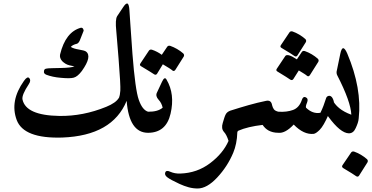

<svg xmlns="http://www.w3.org/2000/svg" viewBox="-20 -741 2115 1093"><path d="M823 15Q715 15 701 -167Q620 31 335 42Q115 49 75 -58Q35 -166 116 -280Q136 -309 147 -296Q158 -283 144 -262Q103 -200 108 -175Q127 -84 318 -81Q453 -79 585 -133Q612 -144 630.5 -157Q649 -170 658 -186Q660 -191 662 -200.5Q664 -210 665 -225Q666 -240 663.5 -285.5Q661 -331 655 -407Q649 -483 645.5 -522.5Q642 -562 642 -564Q635 -630 647 -649L681 -700Q696 -723 705 -721Q715 -718 717 -679Q718 -666 722 -604.5Q726 -543 734 -434Q742 -331 751 -266Q760 -201 770 -173Q790 -115 823 -105Q855 -95 861 -66Q867 -38 854 -11Q842 15 823 15ZM440 -583Q449 -584 453 -577Q458 -569 455 -563L434 -510Q427 -495 418 -492Q393 -486 383 -474Q398 -464 429 -459Q460 -454 469 -448Q506 -421 446 -337Q422 -305 400 -299Q380 -293 327 -298Q302 -300 281.5 -304.5Q261 -309 245 -315Q230 -321 230 -331Q230 -342 234 -346Q239 -351 255 -352Q263 -353 281.5 -353Q300 -353 328 -354Q383 -355 404 -363L376 -369Q363 -372 352.5 -378.5Q342 -385 334 -393Q318 -411 322 -431Q353 -559 440 -583Z M873 -213 902 -275Q917 -308 928 -288Q977 -205 951 -94Q926 15 822 15Q802 15 793 -19Q789 -36 787 -49.5Q785 -63 785 -73Q785 -93 806 -102Q814 -105 822 -105Q878 -104 906 -128Q900 -155 883 -173Q864 -194 873 -213ZM932 -475Q938 -483 949 -480Q969 -473 988 -462Q1007 -451 1023 -437Q1031 -429 1026 -419L978 -343Q970 -332 960 -341Q956 -345 942.5 -353.5Q929 -362 907 -375L874 -321Q867 -311 856 -319Q851 -323 832.5 -334Q814 -345 783 -364Q772 -370 780 -381L828 -453Q834 -461 845 -458Q875 -448 901 -429Z M1567 15Q1548 15 1534 11.5Q1520 8 1509 2Q1489 -9 1475 -30Q1390 -20 1337 3Q1331 7 1331 12Q1330 46 1324 75Q1318 104 1308 128Q1275 207 1216 270Q1158 332 1105 332Q1079 332 1053.5 325Q1028 318 1002 306Q950 282 932 268Q915 255 921 240Q927 226 950 237Q975 248 1006 247Q1102 244 1176 188Q1250 132 1281 61Q1270 26 1255 10Q1238 -9 1248 -41Q1253 -58 1257 -70.5Q1261 -83 1265 -90Q1272 -104 1291 -111Q1344 -128 1395 -142.5Q1446 -157 1495 -167Q1524 -173 1529 -142Q1532 -129 1539 -119Q1547 -108 1570 -104Q1592 -100 1598 -71Q1604 -44 1596 -14Q1588 15 1567 15Z M1870 -187Q1889 -160 1878 -113V-111Q1873 -71 1858 -88Q1853 -95 1850 -88Q1822 -24 1800 -2Q1779 19 1766 21Q1709 27 1652 -32Q1604 19 1565 15Q1543 14 1535 -16Q1516 -89 1549 -103Q1553 -105 1557.5 -105Q1562 -105 1566 -105Q1612 -102 1648 -115Q1684 -128 1699 -174Q1706 -194 1721 -187Q1737 -179 1728 -157Q1719 -136 1722 -128Q1760 -91 1804 -99Q1814 -119 1821.5 -139Q1829 -159 1836 -181Q1839 -192 1850 -195Q1861 -198 1870 -187ZM1698 -445Q1704 -454 1716 -450Q1736 -443 1754.5 -432Q1773 -421 1789 -407Q1797 -399 1792 -389L1744 -313Q1736 -302 1727 -310Q1723 -314 1711 -321.5Q1699 -329 1681 -340L1650 -291Q1643 -281 1632 -288Q1627 -292 1608.5 -303.5Q1590 -315 1559 -334Q1549 -340 1556 -350L1604 -422Q1616 -439 1670 -403ZM1628 -557Q1634 -565 1645 -562Q1665 -555 1683.5 -544Q1702 -533 1718 -519Q1726 -511 1721 -501L1673 -425Q1666 -415 1655 -423Q1645 -431 1583 -468Q1572 -474 1579 -484Z M1957 -436Q2041 -237 2022 -67Q2021 -54 2016.5 -40.5Q2012 -27 2005 -12Q1992 18 1966 18Q1918 17 1849 -77Q1827 -108 1834 -168Q1837 -192 1853 -192Q1864 -192 1870 -178Q1897 -118 1980 -88Q1977 -162 1900 -312Q1893 -325 1898 -342L1917 -434Q1930 -498 1957 -436ZM1979 127Q1985 119 1996 122Q2016 129 2034.5 140Q2053 151 2069 165Q2077 173 2072 183L2024 259Q2017 269 2006 261Q1996 253 1934 216Q1923 209 1930 199Z"/></svg>

Font: Amiri
Style: Bold
Weight: 700
Designer: Khaled Hosny
Version: Version 0.113